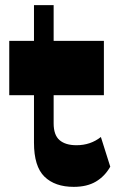

<svg xmlns="http://www.w3.org/2000/svg" viewBox="-20 -713 463 747"><path d="M267 14Q193.7 14 153 -25.7Q112.2 -65.5 112.2 -158V-693H188.7V-233.2Q188.7 -187.7 211.6 -167.9Q234.5 -148 277.5 -148Q332.2 -148 372.5 -180L409 -64.5Q387.7 -27 353.1 -6.5Q318.5 14 267 14ZM16 -342.5V-554H384.2V-342.5Z"/></svg>

Font: Savate ExtraLight
Style: Regular
Weight: 200
Designer: Max Esnée
Foundry: Plomb Type
Version: Version 2.000